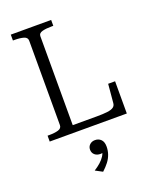

<svg xmlns="http://www.w3.org/2000/svg" viewBox="-179 -808 959 1198"><g transform="rotate(-20 301.0 -209.5)"><path d="M312 -710H44V-671H54Q91 -671 115 -664Q139 -657 139 -635V-75Q139 -53 115 -46Q91 -39 54 -39H44V0H556V-214H510L499 -91Q498 -73 485 -63.5Q472 -54 444.5 -50.5Q417 -47 374 -47H214V-638Q214 -658 239 -664.5Q264 -671 301 -671H312ZM293 291 246 266Q270 251 288.5 234.5Q307 218 318.5 200Q330 182 330 166L344 170Q338 176 331 178.5Q324 181 316 181Q292 181 277.5 168Q263 155 263 134Q263 114 277 101Q291 88 312 88Q336 88 351.5 103.5Q367 119 367 150Q367 177 358.5 201.5Q350 226 333.5 247.5Q317 269 293 291Z"/></g></svg>

Font: Roboto Serif 36pt Light
Style: Regular
Weight: 300
Designer: Greg Gazdowicz
Foundry: Commercial Type
Version: Version 1.008